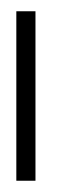

<svg xmlns="http://www.w3.org/2000/svg" viewBox="-20 -321 149 341"><path d="M9 0V-301H43V0Z"/></svg>

Font: Chathura
Style: Regular
Weight: 300
Designer: Appaji Ambarisha Darbha
Foundry: Aditya Fonts
Version: Version 1.00 2015